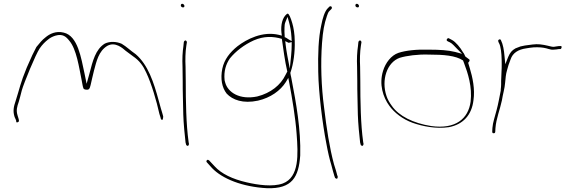

<svg xmlns="http://www.w3.org/2000/svg" viewBox="-20 -729 3024 1013"><path d="M57 -112 65 -94C65 -86 67 -80 73 -84C80 -86 81 -90 79 -98V-99L73 -119C64 -147 70 -166 79 -192C84 -208 89 -229 95 -252C106 -291 168 -442 189 -473C203 -494 220 -510 233 -520C246 -531 260 -537 273 -541C311 -552 329 -535 345 -515C384 -470 397 -373 411 -305C415 -284 417 -270 420 -264C421 -260 423 -258 433 -256C449 -254 453 -259 458 -280C463 -306 470 -329 476 -357C489 -405 500 -459 546 -487C589 -511 629 -473 643 -461L682 -432C716 -409 736 -381 752 -345C779 -288 806 -196 821 -128L827 -109C827 -105 828 -104 830 -100C838 -89 841 -104 841 -115L836 -133C832 -145 826 -167 818 -196C791 -296 761 -387 696 -443C667 -463 649 -482 622 -498C595 -510 560 -512 533 -499C484 -469 469 -407 452 -341L437 -287L426 -341C408 -423 391 -540 316 -557C276 -567 242 -551 219 -531C203 -519 189 -502 172 -481C161 -461 143 -424 121 -372C87 -290 84 -263 63 -198C52 -166 47 -143 57 -112Z M934 -700C934 -695 939 -690 945 -690C951 -690 953 -692 953 -698C953 -703 947 -709 942 -709C937 -709 934 -706 934 -700ZM943 -376C943 -352 944 -328 944 -301C944 -274 944 -246 945 -216L947 -124C948 -84 955 -8 959 23L962 34C962 36 962 36 966 39C973 44 977 36 977 30L975 20V19C962 -73 960 -196 960 -301C960 -328 959 -352 959 -376C957 -414 958 -455 963 -487L966 -506C966 -507 966 -509 964 -512C958 -520 952 -513 950 -508L948 -489V-488C943 -456 941 -417 943 -376Z M1069 122C1069 124 1070 126 1071 127L1099 158C1153 214 1258 257 1389 264C1522 268 1556 205 1564 91C1568 -45 1542 -188 1519 -307L1516 -323C1515 -327 1513 -335 1512 -343V-346L1513 -348C1528 -391 1537 -454 1535 -513C1535 -548 1529 -584 1522 -607C1514 -635 1504 -659 1497 -657C1496 -657 1494 -656 1492 -654C1471 -637 1460 -599 1465 -556L1467 -541L1452 -545C1365 -566 1281 -522 1233 -485C1193 -453 1163 -415 1153 -367C1142 -313 1151 -267 1176 -235C1207 -202 1262 -181 1341 -198C1407 -213 1460 -251 1488 -296L1501 -318L1506 -293C1521 -214 1539 -107 1545 -22C1553 85 1560 206 1472 239C1419 258 1341 247 1281 233C1207 216 1148 188 1112 148L1083 117C1082 116 1078 114 1077 114C1073 114 1069 118 1069 122ZM1165 -305V-306C1160 -353 1172 -391 1193 -421C1223 -458 1268 -493 1319 -516C1372 -539 1420 -538 1467 -524C1474 -475 1483 -406 1495 -355L1496 -352L1486 -333C1461 -281 1409 -238 1337 -220C1245 -201 1182 -241 1168 -294C1167 -298 1166 -301 1165 -305ZM1481 -583C1481 -593 1482 -604 1486 -613L1497 -640L1505 -612C1511 -589 1516 -565 1518 -531L1519 -512L1503 -521C1492 -527 1492 -530 1482 -533V-539C1481 -554 1480 -568 1481 -583ZM1485 -512 1501 -504C1502 -503 1505 -503 1507 -504L1519 -507V-494C1519 -476 1518 -456 1516 -436L1509 -367L1496 -435C1492 -456 1489 -477 1487 -494Z M1659 -350C1661 -236 1682 -74 1701 24C1710 74 1719 112 1728 141C1736 170 1740 188 1743 195V196L1748 210C1756 216 1762 216 1762 203L1758 192V191C1756 182 1751 165 1742 137C1719 52 1703 -51 1690 -161C1675 -272 1671 -394 1679 -502C1684 -566 1690 -601 1705 -645C1709 -657 1712 -666 1720 -673L1729 -682C1730 -683 1731 -686 1731 -688C1731 -693 1728 -696 1723 -696C1721 -696 1719 -695 1718 -694L1709 -685C1693 -669 1682 -633 1675 -596C1660 -529 1657 -444 1659 -350Z M1855 -700C1855 -695 1860 -690 1866 -690C1872 -690 1874 -692 1874 -698C1874 -703 1868 -709 1863 -709C1858 -709 1855 -706 1855 -700ZM1864 -376C1864 -352 1865 -328 1865 -301C1865 -274 1865 -246 1866 -216L1868 -124C1869 -84 1876 -8 1880 23L1883 34C1883 36 1883 36 1887 39C1894 44 1898 36 1898 30L1896 20V19C1883 -73 1881 -196 1881 -301C1881 -328 1880 -352 1880 -376C1878 -414 1879 -455 1884 -487L1887 -506C1887 -507 1887 -509 1885 -512C1879 -520 1873 -513 1871 -508L1869 -489V-488C1864 -456 1862 -417 1864 -376Z M2001 -355C1979 -284 2001 -216 2034 -171C2060 -135 2104 -100 2157 -81C2208 -63 2279 -48 2348 -58C2423 -72 2469 -122 2478 -200C2487 -258 2473 -322 2459 -368L2450 -398C2454 -402 2462 -411 2455 -416L2435 -431C2431 -438 2429 -447 2423 -453C2409 -478 2384 -508 2365 -518L2350 -526C2346 -529 2343 -528 2339 -524C2331 -513 2345 -510 2353 -506C2366 -500 2379 -484 2391 -472L2418 -445L2381 -455C2345 -464 2299 -467 2244 -467C2179 -469 2121 -463 2082 -450C2044 -437 2014 -398 2001 -355ZM2019 -223C1991 -306 2021 -400 2089 -424C2125 -435 2184 -443 2242 -441C2321 -441 2384 -436 2423 -410L2428 -397C2449 -342 2472 -271 2463 -193C2451 -102 2383 -46 2255 -64C2160 -79 2084 -117 2047 -171C2036 -186 2025 -204 2019 -223ZM2242 -441Z M2577 -35C2577 -28 2580 -26 2583 -26C2590 -26 2592 -27 2593 -34L2594 -53C2598 -104 2618 -151 2628 -199C2633 -232 2643 -263 2645 -292C2647 -314 2649 -339 2655 -358L2663 -386L2674 -416C2685 -449 2713 -468 2757 -474L2776 -477C2802 -481 2829 -480 2848 -477C2869 -474 2884 -465 2900 -467H2901C2909 -467 2923 -469 2928 -470H2937C2944 -472 2947 -489 2936 -486H2929C2920 -484 2910 -484 2902 -482H2900C2894 -482 2890 -483 2886 -484L2869 -488C2862 -490 2857 -491 2850 -492L2829 -495C2805 -498 2776 -492 2750 -489L2726 -484L2700 -474C2680 -463 2671 -451 2661 -428L2646 -390L2642 -431C2639 -466 2634 -495 2623 -517C2619 -527 2605 -518 2609 -511V-510C2611 -503 2616 -498 2619 -485C2626 -457 2627 -423 2627 -389C2627 -375 2627 -364 2626 -351C2626 -332 2624 -317 2624 -302V-284C2624 -275 2623 -266 2622 -258V-251C2615 -217 2609 -181 2600 -148C2592 -116 2580 -83 2578 -54ZM2628 -189Z"/></svg>

Font: Stray Cat
Style: ExLtExt
Weight: 200
Version: Version 1.0